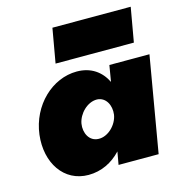

<svg xmlns="http://www.w3.org/2000/svg" viewBox="-105 -790 841 893"><g transform="rotate(-15 315.5 -343.5)"><path d="M198 -531H575L604 -696H227ZM40 -231C24 -98 95 9 213 9C275 9 329 -18 370 -62L359 0H552L631 -460H438L425 -382C399 -435 352 -470 283 -470C165 -470 57 -369 40 -231ZM242 -230C250 -276 294 -321 341 -320C383 -318 405 -276 399 -231C391 -182 345 -139 301 -141C256 -142 235 -187 242 -230Z"/></g></svg>

Font: Jost* Black
Style: Italic
Weight: 900
Italic angle: -10°
Version: Version 3.7